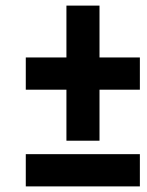

<svg xmlns="http://www.w3.org/2000/svg" viewBox="-20 -665 523 685"><path d="M479 -460V-345H335V-163H217V-345H72V-460H217V-645H335V-460ZM72 -115H479V0H72Z"/></svg>

Font: Noto Sans Display Ex Bold Cond
Style: Italic
Weight: 800
Width: 3
Italic angle: -12°
Designer: Monotype Design team
Foundry: Monotype Imaging Inc.
Version: Version 1.000